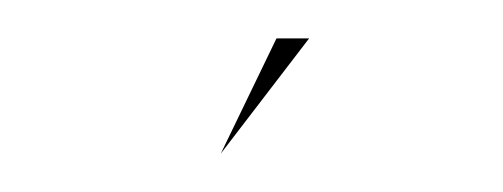

<svg xmlns="http://www.w3.org/2000/svg" viewBox="-20 -772 262 100"><path d="M95 -692 141 -752H124Z"/></svg>

Font: Charger Static
Style: Regular
Weight: 1000
Designer: Jasper
Foundry: KineticPlasma Fonts/Cannot Into Space Fonts
Version: Version 1.1